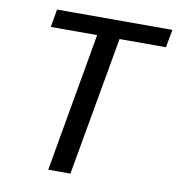

<svg xmlns="http://www.w3.org/2000/svg" viewBox="-79 -772 781 844"><g transform="rotate(10 311.5 -350.0)"><path d="M192 0 301 -620H94L108 -700H623L608 -620H401L291 0Z"/></g></svg>

Font: DM Sans 20pt Medium
Style: Italic
Weight: 500
Italic angle: -10°
Version: Version 4.004;gftools[0.9.30]